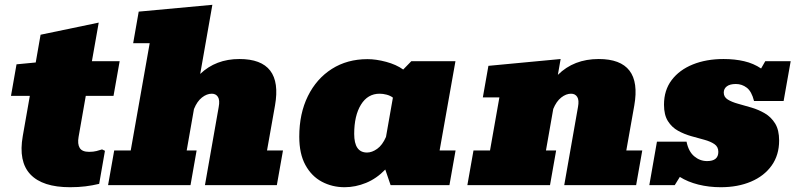

<svg xmlns="http://www.w3.org/2000/svg" viewBox="-20 -782 3360 811"><path d="M275.9 8.8Q159.7 8.8 108.4 -45.4Q57.1 -99.6 76.2 -207.5L106 -377H26.4L49.8 -510.3L130.9 -518.1L151.4 -635.3L397 -686.5L368.2 -523.4H485.4L459.5 -377H342.3L312 -204.1Q306.6 -173.8 316.7 -157.2Q326.7 -140.6 356.4 -140.6Q374.5 -140.6 387.5 -144Q400.4 -147.5 411.1 -150.9L423.3 -145L398.9 -5.4Q370.1 1.5 340.8 5.1Q311.5 8.8 275.9 8.8Z M436.5 0 462.4 -146.5H532.2L612.3 -599.6H542.5L565.9 -732.9L877 -761.7L825.7 -469.7Q891.6 -532.7 991.2 -532.7Q1176.3 -532.7 1141.6 -336.4L1107.9 -146.5H1175.3L1149.4 0H845.7L903.8 -330.1Q909.2 -358.9 900.6 -372.6Q892.1 -386.2 874.5 -386.2Q853.5 -386.2 833 -370.1Q812.5 -354 799.3 -321.3L768.6 -146.5H810.5L784.7 0Z M1435.5 8.8Q1383.3 8.8 1339.6 -14.4Q1295.9 -37.6 1270 -85Q1244.1 -132.3 1244.1 -204.6Q1244.1 -302.2 1280.5 -376Q1316.9 -449.7 1381.8 -491Q1446.8 -532.2 1532.2 -532.2Q1568.4 -532.2 1611.1 -520.8Q1653.8 -509.3 1683.1 -488.3L1717.3 -523.4H1903.8L1836.9 -146.5H1904.3L1878.4 0H1629.9L1607.4 -65.9Q1570.8 -27.8 1526.1 -9.5Q1481.4 8.8 1435.5 8.8ZM1530.3 -137.7Q1551.3 -137.7 1573.2 -153.3Q1595.2 -168.9 1610.4 -203.6L1639.6 -369.6Q1628.9 -377.9 1613.3 -382.1Q1597.7 -386.2 1583.5 -386.2Q1533.2 -386.2 1504.6 -339.8Q1476.1 -293.5 1476.1 -216.3Q1476.1 -137.7 1530.3 -137.7Z M1954.1 0 1980 -146.5H2049.8L2089.4 -370.6H2019.5L2043 -503.9L2348.1 -532.7L2336.4 -465.8Q2403.8 -532.7 2508.8 -532.7Q2693.8 -532.7 2659.2 -336.4L2625.5 -146.5H2692.9L2667 0H2363.3L2421.4 -330.1Q2426.8 -358.9 2418.2 -372.6Q2409.7 -386.2 2392.1 -386.2Q2371.1 -386.2 2350.6 -370.1Q2330.1 -354 2316.9 -321.8L2286.1 -146.5H2329.1L2303.2 0Z M3024.4 8.8Q2974.6 8.8 2929.7 -2.4Q2884.8 -13.7 2851.6 -34.7L2830.1 0H2722.7L2754.9 -183.6H2879.9Q2888.2 -142.1 2912.4 -121.8Q2936.5 -101.6 2966.8 -101.6Q3014.2 -101.6 3014.2 -140.6Q3014.2 -162.1 2997.6 -173.3Q2981 -184.6 2954.8 -191.7Q2928.7 -198.7 2899.4 -207Q2870.1 -215.3 2844 -229.7Q2817.9 -244.1 2801.3 -270.3Q2784.7 -296.4 2784.7 -339.8Q2784.7 -400.9 2817.1 -443.8Q2849.6 -486.8 2906.5 -509.8Q2963.4 -532.7 3036.1 -532.7Q3084 -532.7 3123.5 -523.4Q3163.1 -514.2 3194.8 -492.7L3212.4 -523.4H3319.8L3290 -355.5H3165Q3154.8 -396 3134.3 -411.6Q3113.8 -427.2 3088.4 -427.2Q3063 -427.2 3050 -417.2Q3037.1 -407.2 3037.1 -391.1Q3037.1 -372.1 3054 -361.6Q3070.8 -351.1 3097.4 -343.8Q3124 -336.4 3154.1 -327.6Q3184.1 -318.8 3210.7 -303.2Q3237.3 -287.6 3254.2 -260.3Q3271 -232.9 3271 -188.5Q3271 -127 3239.5 -82.8Q3208 -38.6 3152.3 -14.9Q3096.7 8.8 3024.4 8.8Z"/></svg>

Font: Bevan
Style: Italic
Weight: 400
Italic angle: -10°
Designer: Vernon Adams
Foundry: Vernon Adams
Version: Version 2.100; ttfautohint (v1.8.3)